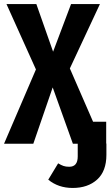

<svg xmlns="http://www.w3.org/2000/svg" viewBox="-25 -712 547 951"><path d="M502 -1V55Q502 136 456 177.5Q410 219 335 219Q264 219 214 178L263 97Q278 106 289.5 110Q301 114 318 114Q360 114 360 63V0H336L236 -279L140 0H-5L153 -368L7 -692H155L238 -456L327 -692H470L321 -373L436 -109H501V-1Z"/></svg>

Font: Fira Sans Extra Condensed SemiBold
Style: Regular
Weight: 600
Width: 1
Designer: Carrois Corporate & Edenspiekermann AG
Foundry: Carrois Corporate GbR & Edenspiekermann AG
Version: Version 4.203